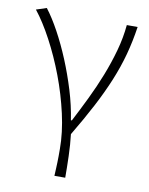

<svg xmlns="http://www.w3.org/2000/svg" viewBox="-78 -550 611 787"><g transform="rotate(10 227.5 -156.0)"><path d="M203 180Q204 163 204.5 149.5Q205 136 205.5 123.5Q206 111 206 98Q206 85 206 68Q206 0 188.5 -77.5Q171 -155 143 -229Q115 -303 80 -368.5Q45 -434 10 -478L53 -492Q80 -457 107.5 -406.5Q135 -356 159 -298Q183 -240 202 -178Q221 -116 230 -56H234Q260 -106 285.5 -158.5Q311 -211 332 -264.5Q353 -318 368 -372Q383 -426 388 -480H433Q424 -419 409 -363.5Q394 -308 370.5 -251Q347 -194 315 -133Q283 -72 240 0Q245 42 246.5 90Q248 138 248 180Z"/></g></svg>

Font: hySource Sans Pro Light
Style: Regular
Weight: 300
Designer: Paul D. Hunt
Foundry: Adobe Systems Incorporated
Version: Version 2.021;PS 2.000;hotconv 1.0.86;makeotf.lib2.5.63406